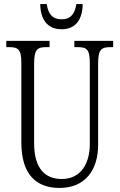

<svg xmlns="http://www.w3.org/2000/svg" viewBox="-20 -915 589 945"><path d="M283 -771C354 -771 386 -821 387 -895H356C347 -839 322 -820 283 -820C243 -820 218 -840 210 -895H178C179 -821 212 -771 283 -771ZM273 10C401 10 463 -80 463 -203V-604C463 -673 480 -683 524 -683H537V-714H346V-683H362C406 -683 422 -673 422 -606V-205C422 -116 382 -34 284 -34C203 -34 148 -84 148 -210V-603C148 -673 165 -683 208 -683H224V-714H11V-683H25C68 -683 85 -673 85 -607V-215C85 -54 160 10 273 10Z"/></svg>

Font: Noto Serif Tamil ExtraCondensed Light
Style: Italic
Weight: 300
Width: 2
Italic angle: -12°
Designer: Indian Type Foundry, Tom Grace, and the Monotype Design Team
Foundry: Monotype Imaging Inc.
Version: Version 2.003